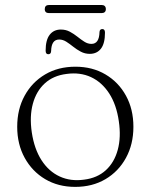

<svg xmlns="http://www.w3.org/2000/svg" viewBox="-20 -739 604 770"><path d="M282.5 -471.5Q350.5 -471.5 403 -440.5Q455.5 -409.5 485.2 -355.2Q515 -301 515 -230.5Q515 -160.5 485.2 -106Q455.5 -51.5 403 -20.5Q350.5 10.5 281.5 10.5Q213.5 10.5 161.2 -20.5Q109 -51.5 79 -106Q49 -160.5 49 -230.5Q49 -301 78.8 -355.2Q108.5 -409.5 161 -440.5Q213.5 -471.5 282.5 -471.5ZM317 -18.5Q370 -25 404.2 -56.2Q438.5 -87.5 452.2 -138Q466 -188.5 456.5 -253Q447 -319.5 417.8 -364.5Q388.5 -409.5 344.8 -429.8Q301 -450 247 -442.5Q194 -436 159.8 -404.8Q125.5 -373.5 111.8 -323Q98 -272.5 107.5 -208Q117.5 -141.5 146.5 -96.5Q175.5 -51.5 219.5 -31.2Q263.5 -11 317 -18.5ZM340 -523Q320.5 -523 304 -531.8Q287.5 -540.5 273.5 -551.8Q259.5 -563 245.8 -571.8Q232 -580.5 217.5 -580.5Q201.5 -580.5 193.5 -568.8Q185.5 -557 185 -534Q184.5 -521.5 173.5 -521.5Q163 -521.5 163 -536Q163 -578.5 179.2 -599.5Q195.5 -620.5 224 -620.5Q244 -620.5 260.2 -611.8Q276.5 -603 290.5 -591.8Q304.5 -580.5 318.2 -571.8Q332 -563 346.5 -563Q362.5 -563 370.5 -575Q378.5 -587 379 -610Q379.5 -622.5 390.5 -622.5Q401 -622.5 401 -608Q401 -564.5 384.8 -543.8Q368.5 -523 340 -523ZM159.5 -702.5Q159.5 -710.5 163.8 -714.8Q168 -719 176.5 -719H387.5Q395.5 -719 400 -714.8Q404.5 -710.5 404.5 -702.5Q404.5 -694.5 400 -690.5Q395.5 -686.5 387.5 -686.5H176.5Q168 -686.5 163.8 -690.5Q159.5 -694.5 159.5 -702.5Z"/></svg>

Font: Fraunces ExtraLight
Style: Regular
Weight: 250
Version: Version 1.000;[b76b70a41]